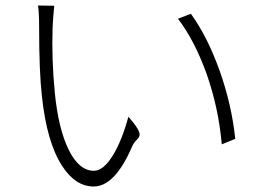

<svg xmlns="http://www.w3.org/2000/svg" viewBox="-20 -694 927 697"><path d="M320 -17Q254 -17 206 -91Q150 -176 132 -346Q122 -434 122 -597Q122 -650 118 -674L177 -673Q173 -638 171 -595Q167 -481 179 -357Q192 -226 229.5 -150Q267 -74 321 -74Q356 -74 391 -132Q423 -185 446 -270Q493 -218 486 -200Q483 -192 476 -186Q464 -175 456 -154Q395 -17 320 -17ZM785 -170Q774 -300 730 -426Q686 -548 626 -626L673 -644Q734 -559 777 -438Q821 -315 834 -190Z"/></svg>

Font: GenSekiGothic TW L
Style: Regular
Weight: 300
Version: Version 1.501;PS 1;hotconv 16.6.51;makeotf.lib2.5.65220